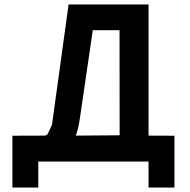

<svg xmlns="http://www.w3.org/2000/svg" viewBox="-20 -731 858 869"><path d="M290.5 -710.9 215.3 -166 195.3 -123.5C191.9 -121.1 188 -119.1 184.1 -117.2L36.1 -116.7V117.7H153.3V0H652.3V117.7H769.5V-116.7L652.3 -117.2V-710.9ZM521.5 -118.7 322.8 -117.2C330.6 -136.2 336.4 -161.6 341.3 -193.8L399.9 -594.2H521Z"/></svg>

Font: Tuffy
Style: Bold
Weight: 700
Designer: Thatcher Ulrich, Karoly Barta, Michael Everson
Version: Version 001.270